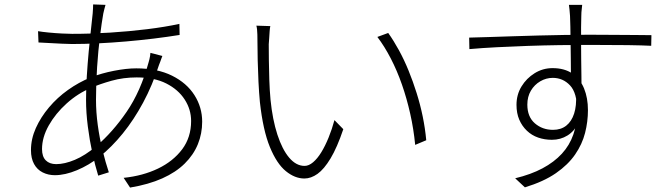

<svg xmlns="http://www.w3.org/2000/svg" viewBox="-20 -806 3040 868"><path d="M457 -784Q455 -778 452 -766Q449 -754 447 -745Q440 -706 432 -642Q424 -578 419 -503Q414 -428 414 -355Q414 -299 422 -240.5Q430 -182 443.5 -127Q457 -72 472 -27L424 -12Q410 -57 397.5 -114.5Q385 -172 377 -234.5Q369 -297 369 -354Q369 -407 372.5 -463Q376 -519 381 -572.5Q386 -626 391 -670.5Q396 -715 399 -745Q400 -757 400.5 -768Q401 -779 401 -786ZM306 -653Q390 -653 477 -658.5Q564 -664 645 -674Q726 -684 791 -698L792 -648Q736 -639 674.5 -631.5Q613 -624 549 -618.5Q485 -613 423 -610Q361 -607 306 -607Q288 -607 259 -608.5Q230 -610 201.5 -611.5Q173 -613 154 -614L152 -665Q169 -662 199.5 -659Q230 -656 260 -654.5Q290 -653 306 -653ZM714 -553Q712 -548 709.5 -541Q707 -534 704.5 -527Q702 -520 699 -513Q669 -420 627 -342Q585 -264 535 -202.5Q485 -141 430 -97Q382 -59 328 -36.5Q274 -14 228 -14Q198 -14 173 -26.5Q148 -39 134 -64.5Q120 -90 120 -127Q120 -178 142 -227Q164 -276 201.5 -320.5Q239 -365 287.5 -399.5Q336 -434 390 -456Q439 -475 495.5 -486Q552 -497 596 -497Q691 -497 757.5 -464Q824 -431 859 -376Q894 -321 894 -256Q894 -202 874.5 -154Q855 -106 815 -66.5Q775 -27 713.5 0.5Q652 28 568 42L539 -2Q626 -11 694.5 -44Q763 -77 803.5 -131Q844 -185 844 -259Q844 -311 815 -356Q786 -401 732 -428.5Q678 -456 598 -456Q538 -456 484.5 -441Q431 -426 392 -409Q332 -384 281.5 -338.5Q231 -293 200.5 -239Q170 -185 170 -132Q170 -98 187 -81Q204 -64 234 -64Q272 -64 318.5 -83.5Q365 -103 415 -145Q489 -208 552.5 -300.5Q616 -393 652 -525Q654 -531 655.5 -538Q657 -545 658.5 -553Q660 -561 660 -567Z M1202 -688Q1200 -679 1199 -664.5Q1198 -650 1197 -634Q1196 -618 1195 -606Q1195 -575 1195.5 -533.5Q1196 -492 1197.5 -445.5Q1199 -399 1203 -355Q1212 -265 1234 -197.5Q1256 -130 1287.5 -93Q1319 -56 1357 -56Q1376 -56 1395.5 -72.5Q1415 -89 1432.5 -117.5Q1450 -146 1465.5 -184Q1481 -222 1492 -263L1532 -222Q1504 -139 1474.5 -90Q1445 -41 1415.5 -20Q1386 1 1356 1Q1313 1 1272 -32.5Q1231 -66 1200 -141.5Q1169 -217 1155 -344Q1151 -386 1148.5 -436.5Q1146 -487 1145 -533.5Q1144 -580 1144 -608Q1144 -623 1143.5 -649.5Q1143 -676 1139 -690ZM1735 -657Q1760 -622 1783.5 -579Q1807 -536 1827 -487Q1847 -438 1863.5 -385.5Q1880 -333 1891 -279.5Q1902 -226 1907 -172L1857 -151Q1850 -223 1834.5 -292Q1819 -361 1797 -424Q1775 -487 1746.5 -542Q1718 -597 1686 -639Z M2612 -784Q2612 -780 2610.5 -770Q2609 -760 2608.5 -750Q2608 -740 2608 -734Q2607 -715 2607 -683Q2607 -651 2607 -613Q2607 -575 2607.5 -536Q2608 -497 2608.5 -462.5Q2609 -428 2609 -404L2561 -441Q2561 -451 2561 -478Q2561 -505 2560.5 -542Q2560 -579 2559.5 -616.5Q2559 -654 2558.5 -685.5Q2558 -717 2557 -734Q2556 -748 2554.5 -763.5Q2553 -779 2552 -784ZM2101 -636Q2139 -637 2189 -638.5Q2239 -640 2296.5 -642Q2354 -644 2414.5 -645.5Q2475 -647 2532.5 -648Q2590 -649 2642 -649Q2692 -649 2736.5 -648.5Q2781 -648 2817.5 -648Q2854 -648 2881.5 -647.5Q2909 -647 2925 -647L2924 -599Q2885 -601 2818.5 -602Q2752 -603 2642 -603Q2579 -603 2509 -602Q2439 -601 2366.5 -598.5Q2294 -596 2226 -592.5Q2158 -589 2102 -584ZM2616 -349Q2616 -291 2596.5 -252Q2577 -213 2545.5 -193.5Q2514 -174 2475 -174Q2442 -174 2413 -184Q2384 -194 2362 -215Q2340 -236 2327.5 -265Q2315 -294 2315 -332Q2315 -378 2337.5 -415Q2360 -452 2397 -475Q2434 -498 2478 -498Q2532 -498 2567.5 -473.5Q2603 -449 2620.5 -406Q2638 -363 2638 -308Q2638 -256 2625 -205Q2612 -154 2580 -107.5Q2548 -61 2493 -23Q2438 15 2353 41L2309 0Q2380 -17 2432.5 -45Q2485 -73 2520 -111Q2555 -149 2572 -198Q2589 -247 2589 -307Q2589 -386 2557 -420Q2525 -454 2479 -454Q2449 -454 2422.5 -438.5Q2396 -423 2380 -396Q2364 -369 2364 -333Q2364 -278 2398 -248.5Q2432 -219 2480 -219Q2516 -219 2540 -238Q2564 -257 2575.5 -292.5Q2587 -328 2584 -378Z"/></svg>

Font: Noto Sans SC Thin Light
Style: Regular
Weight: 300
Version: Version 2.004-H2;hotconv 1.0.118;makeotfexe 2.5.65603